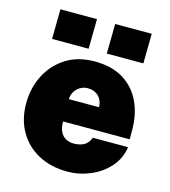

<svg xmlns="http://www.w3.org/2000/svg" viewBox="-109 -811 804 908"><g transform="rotate(15 292.5 -356.5)"><path d="M304 10Q223.5 10 162.2 -22.8Q101 -55.5 67 -114.5Q33 -173.5 33 -252Q33 -326 64.2 -388.5Q95.5 -451 154.2 -489Q213 -527 296 -527Q380.5 -527 437 -492Q493.5 -457 521.8 -396.2Q550 -335.5 550 -259V-214H224Q223.5 -183 233.5 -163.5Q243.5 -144 260.8 -135Q278 -126 299 -126Q325.5 -126 346.8 -136Q368 -146 380 -176H552Q544 -118.5 506.5 -76.8Q469 -35 415.2 -12.5Q361.5 10 304 10ZM223 -323H370.5Q370.5 -342.5 362 -359.2Q353.5 -376 337 -386Q320.5 -396 296 -396Q276 -396 259.5 -386Q243 -376 233 -359.2Q223 -342.5 223 -323ZM340.5 -577.5 342.5 -723H521.5L519.5 -577.5ZM72.5 -577.5 74.5 -723H253.5L251.5 -577.5Z"/></g></svg>

Font: Public Sans Thin Black
Style: Regular
Weight: 900
Version: Version 2.001